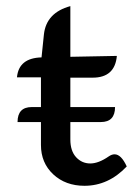

<svg xmlns="http://www.w3.org/2000/svg" viewBox="-20 -597 439 625"><path d="M254.9 7.8Q193.4 7.8 153.3 -29.5Q113.3 -66.9 113.3 -125V-345.2H35.2Q41 -408.2 115.2 -410.2L123 -485.4Q130.9 -555.7 209 -577.1V-412.1L360.4 -415Q354 -344.2 281.7 -344.2H209V-143.1Q209 -105.5 227.8 -85.2Q246.6 -64.9 273.9 -64.9Q300.8 -64.9 334 -87.9Q343.8 -94.7 353 -94.7Q374.5 -94.7 392.6 -55.2Q333 7.8 254.9 7.8ZM308.1 -199.7H37.1Q37.1 -248.5 83.5 -248.5H354.5Q354.5 -199.7 308.1 -199.7Z"/></svg>

Font: Bainsley
Style: Regular
Weight: 400
Designer: Paul James MIller
Foundry: High-Logic / Made with FontCreator
Version: Version 1.411;March 28, 2021;FontCreator 13.0.0.2683 64-bit